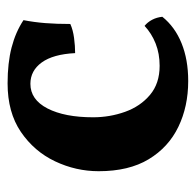

<svg xmlns="http://www.w3.org/2000/svg" viewBox="-25 -482 516 506"><g transform="rotate(-90 233.0 -229.0)"><path d="M441.8 -59.2Q415.3 -26.1 372.2 -8.6Q329 9 272.5 9Q205.4 9 151.6 -17Q97.8 -43 66.3 -95.2Q34.8 -147.4 34.8 -227Q34.8 -287 60.9 -342Q87 -397 138.4 -432Q189.9 -467 266.3 -467Q320.1 -467 360.7 -456.5Q401.3 -446 432.9 -425.1Q427.4 -396.7 425.1 -367.4Q422.8 -338 422.8 -301.7Q407 -294.6 385.9 -291.8Q364.8 -289 346 -289Q343.1 -347 321.4 -377Q299.7 -406.9 265.1 -406.9Q223.4 -406.9 200.1 -361.7Q176.9 -316.5 176.9 -241.5Q176.9 -197.7 191.3 -157.4Q205.7 -117.1 235.9 -91.7Q266 -66.3 312.6 -66.3Q344.6 -66.3 371.2 -76.8Q397.9 -87.4 417.8 -106Q427.4 -98.3 433.9 -86.1Q440.3 -73.9 441.8 -59.2Z"/></g></svg>

Font: Vollkorn
Style: Regular
Weight: 400
Designer: Friedrich Althausen
Foundry: Friedrich Althausen
Version: Version 5.001